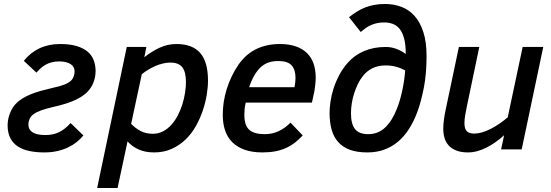

<svg xmlns="http://www.w3.org/2000/svg" viewBox="-20 -747 2757 960"><path d="M18.1 -120.1Q18.1 -130.4 19.8 -143.1Q21.5 -155.8 25.9 -169.7Q30.3 -183.6 37.4 -197.5Q44.4 -211.4 55.2 -224.1Q70.3 -240.7 89.8 -253.2Q109.4 -265.6 133.3 -275.4Q157.2 -285.2 185.3 -293Q213.4 -300.8 245.1 -308.1Q280.8 -315.9 301 -323.7Q321.3 -331.5 334 -342.8Q342.3 -349.6 347.7 -363Q353 -376.5 353 -389.2Q353 -414.1 332.3 -427Q311.5 -439.9 275.9 -439.9Q254.4 -439.9 237.5 -435.3Q220.7 -430.7 207 -422.9Q193.4 -415 182.4 -404.8Q171.4 -394.5 162.1 -383.8L99.1 -442.9Q132.3 -484.4 177.7 -505.6Q223.1 -526.9 280.8 -526.9Q329.1 -526.9 362.8 -516.8Q396.5 -506.8 417.7 -489Q439 -471.2 448.5 -446Q458 -420.9 458 -391.1Q458 -384.8 457 -375.2Q456.1 -365.7 453.4 -354.5Q450.7 -343.3 446 -331.5Q441.4 -319.8 434.1 -309.1Q421.4 -289.6 402.8 -274.9Q384.3 -260.3 360.8 -249Q337.4 -237.8 309.3 -229Q281.2 -220.2 249 -212.9Q210.9 -204.1 187.5 -195.8Q164.1 -187.5 148.9 -176.8Q135.3 -168 128.7 -153.6Q122.1 -139.2 122.1 -125Q122.1 -109.4 128.9 -99.1Q135.7 -88.9 147.5 -82.8Q159.2 -76.7 174.8 -74.2Q190.4 -71.8 208 -71.8Q246.1 -71.8 275.9 -86.4Q305.7 -101.1 333 -131.8L397 -69.8Q381.8 -51.3 362.3 -35.9Q342.8 -20.5 318.1 -9Q293.5 2.4 264.4 8.8Q235.4 15.1 201.2 15.1Q160.6 15.1 127 8.1Q93.3 1 69.1 -14.9Q44.9 -30.8 31.5 -56.6Q18.1 -82.5 18.1 -120.1Z M567.9 192.9H465.8L613.8 -512.2H711.9L701.7 -460.9Q738.8 -490.2 778.3 -508.5Q817.9 -526.9 861.8 -526.9Q941.9 -526.9 981 -482.2Q1020 -437.5 1020 -344.2Q1020 -312 1013.7 -272.9Q1007.3 -233.9 993.9 -194.1Q980.5 -154.3 959.2 -116.5Q938 -78.6 908 -49.6Q877.9 -20.5 838.6 -2.7Q799.3 15.1 750 15.1Q707 15.1 674.1 0.7Q641.1 -13.7 617.7 -40ZM635.7 -127.9Q656.2 -106 683.1 -92Q710 -78.1 743.7 -78.1Q771.5 -78.1 794.7 -90.1Q817.9 -102.1 836.2 -122.3Q854.5 -142.6 868.4 -168.9Q882.3 -195.3 891.4 -224.1Q900.4 -252.9 905 -281.7Q909.7 -310.5 909.7 -335.9Q909.7 -387.7 891.4 -410.9Q873 -434.1 832 -434.1Q813 -434.1 793.9 -429.4Q774.9 -424.8 756.3 -416.7Q737.8 -408.7 720.7 -398.2Q703.6 -387.7 689 -376Z M1208.5 -233.9Q1204.6 -217.3 1203.1 -201.9Q1201.7 -186.5 1201.7 -172.9Q1201.7 -119.6 1226.6 -97.9Q1251.5 -76.2 1302.7 -76.2Q1341.8 -76.2 1373.3 -91.1Q1404.8 -106 1432.6 -133.8L1493.7 -69.8Q1475.1 -49.8 1454.6 -33.9Q1434.1 -18.1 1409.9 -7.1Q1385.7 3.9 1356.7 9.5Q1327.6 15.1 1292.5 15.1Q1241.2 15.1 1203.9 2Q1166.5 -11.2 1141.8 -35.6Q1117.2 -60.1 1105.5 -94.7Q1093.8 -129.4 1093.8 -172.9Q1093.8 -204.1 1098.6 -236.6Q1103.5 -269 1113.5 -301.3Q1123.5 -333.5 1138.2 -364.3Q1152.8 -395 1171.9 -422.9Q1188 -446.3 1208.7 -465.6Q1229.5 -484.9 1255.1 -498.5Q1280.8 -512.2 1312 -519.5Q1343.3 -526.9 1379.9 -526.9Q1425.3 -526.9 1459 -515.1Q1492.7 -503.4 1514.9 -481.7Q1537.1 -460 1547.9 -428.7Q1558.6 -397.5 1558.6 -357.9Q1558.6 -352.5 1558.1 -344.5Q1557.6 -336.4 1556.6 -326.9Q1555.7 -317.4 1554.4 -307.6Q1553.2 -297.9 1551.8 -290L1539.6 -233.9ZM1452.6 -311Q1455.1 -323.7 1456.3 -335.7Q1457.5 -347.7 1457.5 -357.9Q1457.5 -399.4 1437.7 -420.7Q1418 -441.9 1371.6 -441.9Q1336.9 -441.9 1312 -430.2Q1287.1 -418.5 1268.6 -395Q1255.9 -379.4 1244.9 -357.7Q1233.9 -335.9 1225.6 -311Z M2008.8 -477.1Q2008.8 -523.4 2000.7 -554Q1992.7 -584.5 1978.3 -602.3Q1963.9 -620.1 1944.1 -627.4Q1924.3 -634.8 1900.9 -634.8Q1882.3 -634.8 1866.7 -631.6Q1851.1 -628.4 1837.2 -622.6Q1823.2 -616.7 1810.3 -607.7Q1797.4 -598.6 1783.7 -586.9L1725.1 -661.1Q1744.6 -676.3 1764.4 -688.7Q1784.2 -701.2 1805.4 -709.5Q1826.7 -717.8 1851.1 -722.4Q1875.5 -727.1 1904.8 -727.1Q1948.7 -727.1 1986.8 -712.9Q2024.9 -698.7 2052.7 -667.5Q2080.6 -636.2 2096.7 -586.7Q2112.8 -537.1 2112.8 -466.8Q2112.8 -377.9 2099.1 -307.9Q2085.4 -237.8 2065.9 -185.1Q2048.8 -140.1 2025.6 -103.3Q2002.4 -66.4 1971.7 -40Q1940.9 -13.7 1902.6 0.7Q1864.3 15.1 1816.9 15.1Q1765.6 15.1 1729.7 2Q1693.8 -11.2 1671.1 -36.6Q1648.4 -62 1638.2 -98.6Q1627.9 -135.3 1627.9 -182.1Q1627.9 -208 1632.6 -239.7Q1637.2 -271.5 1647.9 -304.9Q1658.7 -338.4 1676.3 -371.8Q1693.8 -405.3 1719.7 -434.1Q1752.9 -471.7 1800.8 -491.9Q1848.6 -512.2 1908.7 -512.2Q1936.5 -512.2 1962.4 -502.4Q1988.3 -492.7 2008.8 -477.1ZM1734.9 -180.2Q1734.9 -127 1755.1 -101.6Q1775.4 -76.2 1820.8 -76.2Q1871.6 -76.2 1906.7 -110.4Q1941.9 -144.5 1964.8 -204.1Q1980.5 -243.7 1991.2 -293.5Q2002 -343.3 2005.9 -395Q1983.4 -407.2 1959.2 -413.6Q1935.1 -419.9 1908.7 -419.9Q1870.6 -419.9 1842 -405.8Q1813.5 -391.6 1793.9 -366.2Q1779.8 -348.6 1769 -326.2Q1758.3 -303.7 1750.5 -279.3Q1742.7 -254.9 1738.8 -229.5Q1734.9 -204.1 1734.9 -180.2Z M2376.5 -512.2 2315.4 -220.2Q2309.6 -192.9 2305.9 -170.9Q2302.2 -148.9 2302.2 -131.8Q2302.2 -102.5 2314.2 -90.8Q2326.2 -79.1 2350.6 -79.1Q2369.6 -79.1 2390.4 -85.2Q2411.1 -91.3 2432.6 -102.1Q2454.1 -112.8 2475.8 -127.7Q2497.6 -142.6 2518.6 -160.2L2593.3 -512.2H2696.3L2588.4 0H2485.4L2500.5 -70.8Q2480 -52.2 2458 -36.6Q2436 -21 2413.3 -9.5Q2390.6 2 2367.2 8.5Q2343.8 15.1 2320.3 15.1Q2285.2 15.1 2261.5 5.6Q2237.8 -3.9 2223.1 -20Q2208.5 -36.1 2202.4 -57.9Q2196.3 -79.6 2196.3 -104Q2196.3 -124.5 2199.7 -149.4Q2203.1 -174.3 2208.5 -199.2L2274.4 -512.2Z"/></svg>

Font: Clear Sans Medium
Style: Italic
Weight: 500
Italic angle: -12°
Foundry: Intel Corporation
Version: Version 1.00